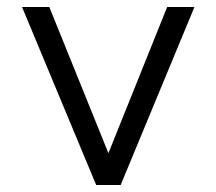

<svg xmlns="http://www.w3.org/2000/svg" viewBox="-20 -529 619 549"><path d="M325 0H255L43 -509H121L290 -91L458 -509H536Z"/></svg>

Font: SUIT
Style: Regular
Weight: 400
Designer: Sunn Youn; Korean Glyphs from Source Han Sans (Sandoll Communications; Soo-young Jang, Joo-yeon Kang)
Foundry: Sunn
Version: Version 1.140